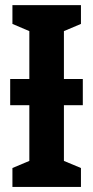

<svg xmlns="http://www.w3.org/2000/svg" viewBox="-20 -734 366 754"><path d="M297.9 -713.9V-640.1L231 -611.8V-423.8H305.2V-320.8H231V-102.1L297.9 -74.2V0H28.8V-74.2L95.2 -102.1V-320.8H20V-423.8H95.2V-611.8L28.8 -640.1V-713.9Z"/></svg>

Font: Open Sans Condensed
Style: Bold
Weight: 700
Width: 3
Designer: Monotype Design Team
Foundry: Monotype Imaging Inc.
Version: Version 3.003; ttfautohint (v1.8.4)